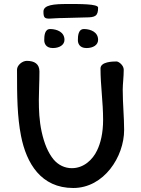

<svg xmlns="http://www.w3.org/2000/svg" viewBox="-20 -937 703 959"><path d="M297 -847 409 -850C456 -850 470 -857 470 -899C470 -918 377 -917 317 -917C250 -917 197 -913 197 -879C197 -849 203 -844 227 -844C235 -844 267 -847 297 -847ZM233 -792C202 -794 201 -756 201 -736C201 -723 207 -697 244 -697C276 -697 302 -712 302 -738C302 -777 265 -791 233 -792ZM402 -792C370 -794 369 -756 369 -736C369 -723 375 -697 412 -697C445 -697 470 -712 470 -738C470 -777 433 -791 402 -792ZM177 -580C177 -617 153 -633 114 -633C91 -633 65 -611 65 -589C65 -454 66 -355 85 -258C112 -121 185 2 346 2C499 2 600 -154 600 -288C600 -353 593 -418 593 -490C593 -517 598 -552 598 -589C598 -611 573 -630 562 -630C544 -630 482 -629 482 -595C482 -510 495 -427 495 -339C495 -271 482 -221 465 -186C443 -139 398 -97 339 -97C304 -97 272 -112 248 -140C220 -174 201 -220 188 -279C176 -334 174 -388 174 -438C174 -483 177 -527 177 -580Z"/></svg>

Font: Itim
Style: Regular
Weight: 400
Designer: CadsonDemak Team
Foundry: Pablo Impallari
Version: Version 1.002;PS 001.002;hotconv 1.0.88;makeotf.lib2.5.64775